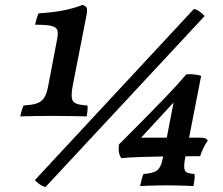

<svg xmlns="http://www.w3.org/2000/svg" viewBox="-20 -750 902 777"><path d="M314 -730Q328 -726 331 -717.5Q334 -709 330 -688L274 -402Q268 -368 271 -352Q274 -336 289 -330.5Q304 -325 334 -323Q335 -313 334 -302Q333 -291 331 -279Q310 -280 287 -280Q264 -280 240.5 -280.5Q217 -281 195 -281Q164 -281 127.5 -280.5Q91 -280 62 -279Q64 -290 67.5 -301.5Q71 -313 75 -323Q107 -325 126 -330.5Q145 -336 157 -352Q169 -368 175 -402L210 -585Q216 -613 212.5 -626.5Q209 -640 189 -645Q169 -650 122 -650Q125 -662 128 -673.5Q131 -685 136 -696Q189 -699 232 -707Q275 -715 314 -730ZM164 7Q150 3 138.5 -5.5Q127 -14 121 -21L765 -714Q778 -711 789.5 -702Q801 -693 808 -685ZM547 3Q550 -9 553.5 -24.5Q557 -40 561 -46Q596 -48 613.5 -59Q631 -70 639 -110L690 -375L720 -376L529 -169L524 -193H789Q802 -193 809.5 -190.5Q817 -188 821 -181Q812 -169 804 -153Q796 -137 790 -118Q705 -118 645 -117Q585 -116 543.5 -114.5Q502 -113 471 -110Q456 -131 462 -166Q505 -209 551 -255.5Q597 -302 644 -350.5Q691 -399 734 -449Q745 -450 755.5 -449.5Q766 -449 775.5 -447.5Q785 -446 794 -443L729 -110Q724 -81 726 -68Q728 -55 738.5 -51Q749 -47 767 -46Q769 -38 767 -23.5Q765 -9 763 3Q751 2 731 1.5Q711 1 691 0.5Q671 0 655 0Q639 0 618 0.5Q597 1 578 1.5Q559 2 547 3Z"/></svg>

Font: Vollkorn Medium
Style: Italic
Weight: 500
Italic angle: -11°
Designer: Friedrich Althausen
Foundry: Friedrich Althausen
Version: Version 5.000